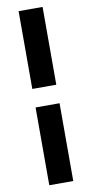

<svg xmlns="http://www.w3.org/2000/svg" viewBox="-103 -821 487 1021"><g transform="rotate(-10 141.0 -310.0)"><path d="M76.5 -360V-780H206V-360ZM76.5 160V-260H206V160Z"/></g></svg>

Font: Commissioner
Style: Bold
Weight: 700
Designer: Kostas Bartsokas
Foundry: Kostas Bartsokas
Version: Version 1.000; ttfautohint (v1.8.3)